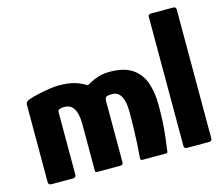

<svg xmlns="http://www.w3.org/2000/svg" viewBox="-100 -842 1142 977"><g transform="rotate(-15 471.0 -354.0)"><path d="M57 0Q40 0 40 -15V-422Q40 -432 45.5 -437.5Q51 -443 63 -447Q83 -454 112 -460.5Q141 -467 170 -471.5Q199 -476 219 -476Q270 -476 303 -466.5Q336 -457 365 -438Q386 -450 405 -458.5Q424 -467 443.5 -471.5Q463 -476 487 -476Q567 -476 610 -445.5Q653 -415 670 -364Q687 -313 687 -250Q687 -199 685 -161Q683 -123 679 -88.5Q675 -54 669 -10Q668 -3 666 -1.5Q664 0 659 0H535Q528 0 526.5 -4Q525 -8 526 -21Q529 -54 531 -92.5Q533 -131 534 -172.5Q535 -214 535 -254Q535 -265 533.5 -283Q532 -301 526 -319.5Q520 -338 507.5 -350.5Q495 -363 473 -363Q447 -363 440.5 -357.5Q434 -352 434 -338Q434 -298 434 -257.5Q434 -217 434 -176.5Q434 -136 434 -96Q434 -56 434 -15Q434 0 420 0H296Q287 0 287 -10V-253Q287 -285 281 -309.5Q275 -334 260.5 -348.5Q246 -363 219 -363Q213 -363 207 -362Q201 -361 196 -359Q186 -355 186 -344V-18Q186 0 171 0Z M755 -14V-694Q755 -708 771 -708H886Q902 -708 902 -694V-14Q902 0 886 0H771Q755 0 755 -14Z"/></g></svg>

Font: Glory ExtraBold
Style: Regular
Weight: 800
Designer: Robert Leuschke
Foundry: Robert Leuschke
Version: Version 1.011